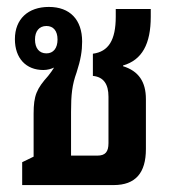

<svg xmlns="http://www.w3.org/2000/svg" viewBox="-20 -534 496 554"><path d="M44 0H308C371 0 401 -35 401 -104V-248C401 -298 380 -329 335 -343V-345C390 -361 415 -407 415 -486V-508H314V-486C314 -418 293 -385 248 -379V-315C279 -312 293 -291 293 -255V-121C293 -96 284 -85 261 -85H185V-211C185 -261 188 -289 201 -325C213 -362 217 -387 217 -414C217 -477 182 -514 121 -514C61 -514 23 -479 23 -421C23 -366 55 -332 105 -332C117 -332 127 -335 136 -339C132 -332 126 -324 119 -315C86 -278 77 -259 77 -206V-82L44 -66ZM114 -380C93 -380 81 -395 81 -420C81 -444 93 -459 114 -459C134 -459 146 -445 146 -420C146 -395 134 -380 114 -380Z"/></svg>

Font: Noto Sans Thai Looped UI Narrow Medium
Style: Regular
Weight: 500
Width: 4
Designer: Cadson Demak Team
Foundry: Cadson Demak Co., Ltd.
Version: Version 1.000